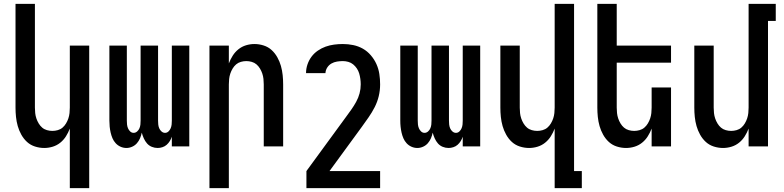

<svg xmlns="http://www.w3.org/2000/svg" viewBox="-20 -755 4040 990"><path d="M340 215V-92Q332 -71 320 -52Q308 -33 290.5 -19Q273 -5 251.5 1.5Q230 8 208 8Q184 8 160.5 0.5Q137 -7 119.5 -23Q102 -39 90 -60.5Q78 -82 71.5 -105Q65 -128 62.5 -152Q60 -176 60 -200V-735H160V-200Q160 -186 161.5 -172Q163 -158 167.5 -144.5Q172 -131 179.5 -118.5Q187 -106 197.5 -97Q208 -88 222 -84Q236 -80 250 -80Q264 -80 278 -84Q292 -88 302.5 -97Q313 -106 320.5 -118.5Q328 -131 332.5 -144.5Q337 -158 338.5 -172Q340 -186 340 -200V-520H440V215Z M632 8Q616 8 601.5 1.5Q587 -5 576.5 -16.5Q566 -28 560 -42Q554 -56 550.5 -71.5Q547 -87 545.5 -102Q544 -117 544 -133V-520H634V-133Q634 -123 635 -113Q636 -103 640 -93.5Q644 -84 651.5 -77Q659 -70 669 -70Q679 -70 687 -77Q695 -84 699 -93.5Q703 -103 704 -113Q705 -123 705 -133V-520H795V-133Q795 -123 796 -113Q797 -103 801 -93.5Q805 -84 813 -77Q821 -70 831 -70Q841 -70 848.5 -77Q856 -84 860 -93.5Q864 -103 865 -113Q866 -123 866 -133V-520H956V0H866V-50Q862 -38 855.5 -27.5Q849 -17 839.5 -8.5Q830 0 817.5 4Q805 8 793 8Q777 8 762.5 2Q748 -4 738 -15.5Q728 -27 721.5 -41.5Q715 -56 711 -71Q708 -56 702 -42Q696 -28 686 -16.5Q676 -5 661.5 1.5Q647 8 632 8Z M1060 215V-520H1160V-428Q1168 -449 1180 -468Q1192 -487 1209.5 -501Q1227 -515 1248.5 -521.5Q1270 -528 1292 -528Q1316 -528 1339.5 -520.5Q1363 -513 1380.5 -497Q1398 -481 1410 -459.5Q1422 -438 1428.5 -415Q1435 -392 1437.5 -368Q1440 -344 1440 -320V0H1340V-320Q1340 -334 1338.5 -348Q1337 -362 1332.5 -375.5Q1328 -389 1320.5 -401.5Q1313 -414 1302.5 -423Q1292 -432 1278 -436Q1264 -440 1250 -440Q1236 -440 1222 -436Q1208 -432 1197.5 -423Q1187 -414 1179.5 -401.5Q1172 -389 1167.5 -375.5Q1163 -362 1161.5 -348Q1160 -334 1160 -320V215Z M1940 215H1560V127L1764 -152Q1778 -171 1791.5 -190Q1805 -209 1816.5 -230Q1828 -251 1834 -273.5Q1840 -296 1840 -320Q1840 -334 1838 -348.5Q1836 -363 1832 -376.5Q1828 -390 1820 -402Q1812 -414 1801 -423Q1790 -432 1776 -436Q1762 -440 1748 -440Q1733 -440 1717.5 -437.5Q1702 -435 1689 -427.5Q1676 -420 1667.5 -407Q1659 -394 1658 -378H1558Q1558 -401 1565.5 -423Q1573 -445 1586.5 -463Q1600 -481 1619 -494Q1638 -507 1659 -514.5Q1680 -522 1702.5 -525Q1725 -528 1748 -528Q1775 -528 1801.5 -522.5Q1828 -517 1851 -504Q1874 -491 1892 -470Q1910 -449 1921 -424.5Q1932 -400 1936 -373.5Q1940 -347 1940 -320Q1940 -289 1933 -259.5Q1926 -230 1912 -202.5Q1898 -175 1880.5 -150Q1863 -125 1845 -100L1679 127H1940Z M2132 8Q2116 8 2101.5 1.5Q2087 -5 2076.5 -16.5Q2066 -28 2060 -42Q2054 -56 2050.5 -71.5Q2047 -87 2045.5 -102Q2044 -117 2044 -133V-520H2134V-133Q2134 -123 2135 -113Q2136 -103 2140 -93.5Q2144 -84 2151.5 -77Q2159 -70 2169 -70Q2179 -70 2187 -77Q2195 -84 2199 -93.5Q2203 -103 2204 -113Q2205 -123 2205 -133V-520H2295V-133Q2295 -123 2296 -113Q2297 -103 2301 -93.5Q2305 -84 2313 -77Q2321 -70 2331 -70Q2341 -70 2348.5 -77Q2356 -84 2360 -93.5Q2364 -103 2365 -113Q2366 -123 2366 -133V-520H2456V0H2366V-50Q2362 -38 2355.5 -27.5Q2349 -17 2339.5 -8.5Q2330 0 2317.5 4Q2305 8 2293 8Q2277 8 2262.5 2Q2248 -4 2238 -15.5Q2228 -27 2221.5 -41.5Q2215 -56 2211 -71Q2208 -56 2202 -42Q2196 -28 2186 -16.5Q2176 -5 2161.5 1.5Q2147 8 2132 8Z M2840 215V-92Q2832 -71 2820 -52Q2808 -33 2790.5 -19Q2773 -5 2751.5 1.5Q2730 8 2708 8Q2684 8 2660.5 0.5Q2637 -7 2619.5 -23Q2602 -39 2590 -60.5Q2578 -82 2571.5 -105Q2565 -128 2562.5 -152Q2560 -176 2560 -200V-520H2660V-200Q2660 -186 2661.5 -172Q2663 -158 2667.5 -144.5Q2672 -131 2679.5 -118.5Q2687 -106 2697.5 -97Q2708 -88 2722 -84Q2736 -80 2750 -80Q2764 -80 2778 -84Q2792 -88 2802.5 -97Q2813 -106 2820.5 -118.5Q2828 -131 2832.5 -144.5Q2837 -158 2838.5 -172Q2840 -186 2840 -200V-735H2940V127H2980V215Z M3208 8Q3184 8 3160.5 0.5Q3137 -7 3119.5 -23Q3102 -39 3090 -60.5Q3078 -82 3071.5 -105Q3065 -128 3062.5 -152Q3060 -176 3060 -200V-735H3160V-520H3440V-432H3160V-200Q3160 -186 3161.5 -172Q3163 -158 3167.5 -144.5Q3172 -131 3179.5 -118.5Q3187 -106 3197.5 -97Q3208 -88 3222 -84Q3236 -80 3250 -80Q3264 -80 3278 -84Q3292 -88 3302.5 -97Q3313 -106 3320.5 -118.5Q3328 -131 3332.5 -144.5Q3337 -158 3338.5 -172Q3340 -186 3340 -200V-304H3440V0H3340V-92Q3332 -71 3320 -52Q3308 -33 3290.5 -19Q3273 -5 3251.5 1.5Q3230 8 3208 8Z M3708 8Q3684 8 3660.5 0.5Q3637 -7 3619.5 -23Q3602 -39 3590 -60.5Q3578 -82 3571.5 -105Q3565 -128 3562.5 -152Q3560 -176 3560 -200V-520H3660V-200Q3660 -186 3661.5 -172Q3663 -158 3667.5 -144.5Q3672 -131 3679.5 -118.5Q3687 -106 3697.5 -97Q3708 -88 3722 -84Q3736 -80 3750 -80Q3764 -80 3778 -84Q3792 -88 3802.5 -97Q3813 -106 3820.5 -118.5Q3828 -131 3832.5 -144.5Q3837 -158 3838.5 -172Q3840 -186 3840 -200V-735H3980V-647H3940V0H3840V-92Q3832 -71 3820 -52Q3808 -33 3790.5 -19Q3773 -5 3751.5 1.5Q3730 8 3708 8Z"/></svg>

Font: Iosevka Semibold
Style: Regular
Weight: 600
Monospace: yes
Designer: Belleve Invis
Foundry: Belleve Invis
Version: Version 33.2.3; ttfautohint (v1.8.4)